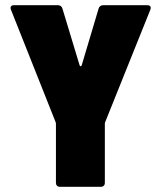

<svg xmlns="http://www.w3.org/2000/svg" viewBox="-20 -720 620 738"><path d="M210 -2H368C377 -2 383 -8 383 -17V-242C383 -244 383 -248 384 -250L558 -683C562 -694 557 -700 546 -700H376C368 -700 361 -695 359 -687L294 -469C292 -464 288 -464 286 -469L220 -687C218 -695 211 -700 203 -700H34C23 -700 18 -694 22 -683L194 -250C195 -248 195 -244 195 -242V-17C195 -8 201 -2 210 -2Z"/></svg>

Font: Barlow Semi Condensed Black
Style: Regular
Weight: 900
Width: 4
Designer: Jeremy Tribby
Foundry: Tribby Type
Version: Version 1.408;PS 001.408;hotconv 1.0.88;makeotf.lib2.5.64775